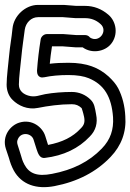

<svg xmlns="http://www.w3.org/2000/svg" viewBox="-21 -721 532 783"><path d="M236 -651 287 -647H289H326C349 -647 370 -640 389 -623C421 -595 383 -544 346 -568C341 -575 333 -578 326 -578H290L238 -582H236H170C158 -582 147 -572 145 -561C138 -518 133 -476 130 -434V-432V-431C130 -424 132 -400 160 -406C188 -412 221 -415 258 -415C294 -415 322 -410 341 -402C404 -376 434 -326 440 -243C443 -193 430 -152 394 -115C343 -62 276 -28 191 -12C130 0 98 -14 79 -49C69 -68 69 -73 63 -92L51 -130C48 -140 48 -146 53 -156C67 -184 108 -178 116 -151L128 -113C134 -95 141 -74 162 -77C238 -86 300 -116 345 -164C370 -189 378 -220 371 -254C366 -282 364 -299 349 -314C328 -335 301 -346 272 -346C236 -346 196 -343 163 -337C141 -333 121 -323 95 -331C77 -336 56 -349 56 -376C56 -405 63 -456 66 -488C70 -531 75 -560 80 -600C84 -628 106 -651 134 -651ZM239 -701H237H134C83 -701 35 -657 30 -605C26 -563 20 -537 16 -493C13 -460 6 -407 6 -376C6 -352 14 -329 31 -313C53 -291 91 -272 134 -281C174 -289 224 -296 272 -296C289 -296 300 -291 312 -280C313 -277 318 -263 322 -244C326 -223 322 -211 309 -198C276 -162 233 -141 175 -130L164 -165C153 -202 110 -237 58 -221C21 -210 -14 -166 3 -114L15 -78C21 -57 25 -45 35 -26C67 32 128 52 201 38C295 20 372 -20 430 -81C474 -127 495 -183 490 -247C488 -289 478 -328 461 -361C452 -378 439 -393 422 -409C382 -445 334 -465 258 -465C231 -465 206 -464 182 -461C184 -484 187 -506 191 -532H235L287 -528H289H316C353 -501 406 -510 432 -542C462 -579 454 -633 421 -661C393 -685 361 -697 326 -697H290Z"/></svg>

Font: AppleStorm
Style: XbdOut
Weight: 800
Foundry: Cannot Into Space Fonts
Version: Version 1.01